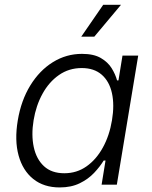

<svg xmlns="http://www.w3.org/2000/svg" viewBox="-20 -781 643 812"><path d="M232.4 11.7Q165.5 11.7 120.8 -23.9Q76.2 -59.6 58.6 -123.5Q41 -187.5 55.2 -272Q69.3 -356.4 108.2 -419.7Q147 -482.9 203.6 -518.1Q260.3 -553.2 326.7 -553.2Q376.5 -553.2 406.5 -535.6Q436.5 -518.1 452.4 -492.2Q468.3 -466.3 475.1 -440.9H481L498 -545.9H564.5L474.1 0H409.7L426.3 -102.1H418.5Q402.8 -76.2 377.9 -49.8Q353 -23.4 317.1 -5.9Q281.2 11.7 232.4 11.7ZM252 -48.3Q304.7 -48.3 345.9 -77.4Q387.2 -106.4 415 -157Q442.9 -207.5 453.6 -272.5Q464.4 -337.4 453.4 -387.2Q442.4 -437 410.2 -465.1Q377.9 -493.2 325.7 -493.2Q271.5 -493.2 229.2 -463.6Q187 -434.1 159.7 -384.3Q132.3 -334.5 122.1 -272.5Q111.8 -210 122.8 -158.9Q133.8 -107.9 166 -78.1Q198.2 -48.3 252 -48.3ZM323.7 -626 416.5 -760.7H491.7L378.9 -626Z"/></svg>

Font: Inter Light
Style: Italic
Weight: 300
Italic angle: -9.3988°
Designer: Rasmus Andersson
Foundry: rsms
Version: Version 4.001;git-66647c0bb